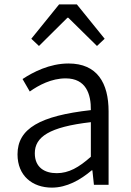

<svg xmlns="http://www.w3.org/2000/svg" viewBox="-20 -844 599 877"><path d="M217 13C285 13 347 -22 399 -66H402L409 0H476V-335C476 -465 424 -554 293 -554C206 -554 130 -514 83 -483L116 -426C157 -455 215 -486 280 -486C373 -486 396 -414 395 -341C163 -315 60 -257 60 -139C60 -41 128 13 217 13ZM239 -53C184 -53 139 -79 139 -144C139 -218 204 -264 395 -286V-128C340 -79 294 -53 239 -53ZM123 -667 158 -634 288 -763H292L423 -634L458 -667L331 -824H250Z"/></svg>

Font: Genne Gothic Normal
Style: Regular
Weight: 350
Designer: Ryoko NISHIZUKA (kana & ideographs); Paul D. Hunt (Latin, Greek & Cyrillic); Wenlong ZHANG (bopomofo); Sandoll Communica
Foundry: Adobe Systems Incorporated
Version: Version 1.004;PS 1.004;hotconv 16.6.51;makeotf.lib2.5.65220